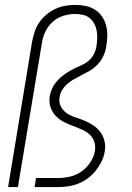

<svg xmlns="http://www.w3.org/2000/svg" viewBox="-20 -763 540 783"><path d="M13 0 111 -594Q115 -614 121.5 -634Q128 -654 140.5 -672Q153 -690 170 -704Q187 -718 206.5 -727Q226 -736 246.5 -739.5Q267 -743 287 -743Q309 -743 330 -738.5Q351 -734 368 -723Q385 -712 396.5 -695Q408 -678 413 -658Q418 -638 417.5 -616Q417 -594 413 -572Q410 -553 401.5 -534.5Q393 -516 378.5 -500.5Q364 -485 346 -474.5Q328 -464 309 -455L308 -454Q294 -447 280 -439Q266 -431 254 -420.5Q242 -410 233.5 -396Q225 -382 223 -367Q219 -346 228.5 -328Q238 -310 255 -299.5Q272 -289 291.5 -283Q311 -277 329 -269Q347 -261 363.5 -249.5Q380 -238 391 -222Q402 -206 406.5 -186Q411 -166 407 -145Q404 -124 394 -104Q384 -84 370 -66.5Q356 -49 337.5 -35.5Q319 -22 298.5 -14Q278 -6 257 -3Q236 0 215 0H121L127 -37H215Q239 -37 264.5 -42.5Q290 -48 311.5 -63Q333 -78 348 -100.5Q363 -123 367 -147Q370 -166 365 -183Q360 -200 348 -212Q336 -224 320.5 -231.5Q305 -239 289 -245Q267 -253 246.5 -262.5Q226 -272 210 -287.5Q194 -303 186.5 -325Q179 -347 183 -371Q186 -388 194 -404.5Q202 -421 214.5 -434.5Q227 -448 242 -459Q257 -470 273 -478.5Q289 -487 306 -494Q323 -501 337.5 -512Q352 -523 361 -539Q370 -555 373 -572Q376 -589 376.5 -605Q377 -621 374.5 -636.5Q372 -652 364.5 -666Q357 -680 345.5 -689.5Q334 -699 318 -702.5Q302 -706 286 -706Q262 -706 238 -698.5Q214 -691 195 -674Q176 -657 165 -634Q154 -611 151 -588L53 0Z"/></svg>

Font: Iosevka SS04 XLt Obl
Style: Regular
Weight: 200
Italic angle: -9°
Monospace: yes
Designer: Belleve Invis
Foundry: Belleve Invis
Version: Version 19.0.0; ttfautohint (v1.8.4)